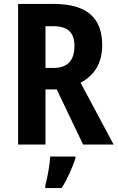

<svg xmlns="http://www.w3.org/2000/svg" viewBox="-20 -734 597 975"><path d="M253 -714H72V0H211V-280H268L402 0H557L389 -314C457 -350 499 -410 499 -505C499 -645 419 -714 253 -714ZM249 -601C323 -601 358 -571 358 -500C358 -426 322 -389 252 -389H211V-601ZM363 61H235C233 103 220 172 210 208V221H293C323 174 347 118 363 71Z"/></svg>

Font: Noto Sans Display SemiCondensed
Style: Bold
Weight: 700
Width: 4
Designer: Monotype Design Team
Foundry: Monotype Imaging Inc.
Version: Version 1.900